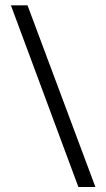

<svg xmlns="http://www.w3.org/2000/svg" viewBox="-20 -727 407 739"><path d="M22 -706.5 281.7 -7.3H347.2L85.9 -706.5Z"/></svg>

Font: Sahel Light
Style: Regular
Weight: 300
Foundry: Saber Rastikerdar (saber.rastikerdar@gmail.com)
Version: Version 3.4.0